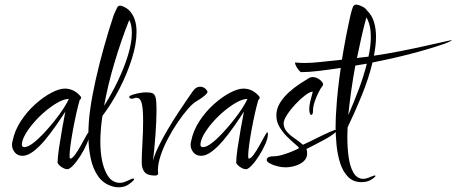

<svg xmlns="http://www.w3.org/2000/svg" viewBox="-20 -760 1943 817"><path d="M267 -40Q256 -40 243 -48.5Q230 -57 225 -67Q225 -90 231 -130Q237 -170 244.5 -212.5Q252 -255 258 -285Q240 -257 217 -224Q194 -191 170 -162.5Q146 -134 121.5 -115.5Q97 -97 76 -97Q55 -97 43 -111.5Q31 -126 31 -145Q31 -150 33 -158Q42 -204 68.5 -244.5Q95 -285 129.5 -316Q164 -347 198 -365Q232 -383 256 -383Q274 -383 290.5 -375.5Q307 -368 322 -351Q325 -348 325 -344Q325 -339 319 -334Q312 -310 304.5 -276.5Q297 -243 290.5 -207.5Q284 -172 280 -142Q276 -112 276 -96Q276 -85 279 -85Q287 -85 299.5 -102Q312 -119 324 -141Q336 -163 345.5 -180Q355 -197 357 -197Q360 -197 360 -189Q360 -172 349 -147Q338 -122 322.5 -97.5Q307 -73 291.5 -56.5Q276 -40 267 -40ZM84 -134Q98 -134 119.5 -150Q141 -166 164.5 -191Q188 -216 210.5 -244Q233 -272 249.5 -297.5Q266 -323 273 -339Q253 -339 227 -324.5Q201 -310 174 -287.5Q147 -265 124 -238.5Q101 -212 87 -187Q73 -162 73 -144Q73 -134 84 -134Z M484 37Q470 37 458 33Q420 22 397.5 -10Q375 -42 365.5 -88Q356 -134 356 -185Q356 -213 358 -241Q360 -269 364 -296Q372 -353 387.5 -422Q403 -491 423 -562Q443 -633 464 -696Q472 -715 478 -727Q484 -739 497 -735Q507 -732 517.5 -725.5Q528 -719 534 -711Q561 -680 561 -624Q561 -573 541 -509.5Q521 -446 488.5 -383Q456 -320 416 -267Q407 -209 407 -157Q407 -116 413.5 -81Q420 -46 434 -20Q446 2 460.5 10Q475 18 488 18Q502 18 513.5 13Q525 8 532 5Q540 0 546 0Q554 0 548 8Q544 13 527 25Q510 37 484 37ZM423 -310Q455 -360 481.5 -415.5Q508 -471 524.5 -524.5Q541 -578 541 -620Q541 -636 538.5 -650Q536 -664 530 -675Q496 -590 467.5 -494.5Q439 -399 423 -310Z M639 -13Q607 -13 595 -28Q583 -43 583 -68Q583 -100 586 -150Q589 -200 589 -246Q589 -298 583 -321Q577 -344 560 -344Q556 -344 551 -342Q546 -340 541 -340Q530 -340 530 -348Q530 -352 543 -356.5Q556 -361 572.5 -364Q589 -367 601 -367Q620 -367 629.5 -363Q639 -359 642.5 -343.5Q646 -328 646 -292Q646 -247 641.5 -186Q637 -125 631 -75Q637 -101 655 -137.5Q673 -174 696.5 -213.5Q720 -253 743 -287.5Q766 -322 782.5 -346Q799 -370 802 -374Q815 -391 831 -391Q845 -391 854 -382.5Q863 -374 863 -369Q862 -362 847.5 -350.5Q833 -339 819 -331Q802 -322 780.5 -297.5Q759 -273 736.5 -240Q714 -207 694.5 -170Q675 -133 663.5 -98Q652 -63 652 -37Q652 -33 652.5 -29.5Q653 -26 653 -22Q653 -13 639 -13Z M1027 -40Q1016 -40 1003 -48.5Q990 -57 985 -67Q985 -90 991 -130Q997 -170 1004.5 -212.5Q1012 -255 1018 -285Q1000 -257 977 -224Q954 -191 930 -162.5Q906 -134 881.5 -115.5Q857 -97 836 -97Q815 -97 803 -111.5Q791 -126 791 -145Q791 -150 793 -158Q802 -204 828.5 -244.5Q855 -285 889.5 -316Q924 -347 958 -365Q992 -383 1016 -383Q1034 -383 1050.5 -375.5Q1067 -368 1082 -351Q1085 -348 1085 -344Q1085 -339 1079 -334Q1072 -310 1064.5 -276.5Q1057 -243 1050.5 -207.5Q1044 -172 1040 -142Q1036 -112 1036 -96Q1036 -85 1039 -85Q1047 -85 1059.5 -102Q1072 -119 1084 -141Q1096 -163 1105.5 -180Q1115 -197 1117 -197Q1120 -197 1120 -189Q1120 -172 1109 -147Q1098 -122 1082.5 -97.5Q1067 -73 1051.5 -56.5Q1036 -40 1027 -40ZM844 -134Q858 -134 879.5 -150Q901 -166 924.5 -191Q948 -216 970.5 -244Q993 -272 1009.5 -297.5Q1026 -323 1033 -339Q1013 -339 987 -324.5Q961 -310 934 -287.5Q907 -265 884 -238.5Q861 -212 847 -187Q833 -162 833 -144Q833 -134 844 -134Z M1194 -48Q1179 -48 1160.5 -52.5Q1142 -57 1128.5 -64.5Q1115 -72 1115 -79Q1115 -95 1145 -95Q1162 -95 1185 -102Q1208 -109 1227.5 -117.5Q1247 -126 1253 -130Q1249 -136 1234 -148.5Q1219 -161 1201 -179Q1183 -197 1169.5 -219.5Q1156 -242 1156 -269Q1156 -297 1171 -321.5Q1186 -346 1208.5 -366.5Q1231 -387 1254.5 -402.5Q1278 -418 1295 -428Q1302 -432 1310 -432Q1326 -432 1340.5 -421Q1355 -410 1355 -400Q1355 -399 1353 -395Q1345 -386 1335.5 -367Q1326 -348 1319 -327.5Q1312 -307 1312 -290Q1312 -271 1304 -271Q1300 -271 1298 -279Q1296 -287 1296 -294Q1296 -314 1302.5 -337Q1309 -360 1311 -370Q1299 -370 1278.5 -354.5Q1258 -339 1237 -316.5Q1216 -294 1201.5 -271.5Q1187 -249 1187 -235Q1187 -216 1200 -200.5Q1213 -185 1232.5 -172Q1252 -159 1269 -144Q1279 -148 1300 -158.5Q1321 -169 1344.5 -180.5Q1368 -192 1386.5 -200Q1405 -208 1411 -208Q1413 -208 1413 -207Q1413 -200 1398 -189Q1383 -178 1361 -166Q1339 -154 1317.5 -143Q1296 -132 1284 -126Q1287 -117 1287 -108Q1287 -87 1272.5 -74Q1258 -61 1236.5 -54.5Q1215 -48 1194 -48Z M1518 15Q1483 15 1461 -7.5Q1439 -30 1427.5 -66Q1416 -102 1412 -143.5Q1408 -185 1408 -222Q1408 -244 1409 -262.5Q1410 -281 1411 -294Q1413 -332 1418 -377.5Q1423 -423 1430 -471Q1378 -463 1334.5 -458Q1291 -453 1262 -453Q1258 -453 1250 -463Q1242 -473 1237.5 -484Q1233 -495 1237 -494Q1247 -493 1256 -492.5Q1265 -492 1275 -492Q1305 -492 1341.5 -496Q1378 -500 1435 -506Q1443 -556 1452.5 -605Q1462 -654 1472 -698Q1477 -718 1481.5 -730Q1486 -742 1499 -740Q1511 -738 1524 -731Q1537 -724 1542 -715Q1562 -696 1571 -667.5Q1580 -639 1580 -604Q1580 -567 1571 -523Q1626 -531 1684.5 -542.5Q1743 -554 1798.5 -566.5Q1854 -579 1899 -589Q1906 -591 1901 -587.5Q1896 -584 1887 -580Q1878 -576 1872 -574Q1809 -552 1728 -531Q1647 -510 1565 -494Q1549 -427 1520 -355.5Q1491 -284 1459 -218Q1459 -208 1458.5 -198.5Q1458 -189 1458 -179Q1458 -130 1463.5 -91.5Q1469 -53 1482 -29Q1491 -12 1502.5 -5.5Q1514 1 1525 1Q1536 1 1546 -3Q1556 -7 1561 -9Q1572 -14 1576 -13Q1580 -12 1575 -7Q1572 -3 1557 6Q1542 15 1518 15ZM1499 -513 1513 -515 1548 -519Q1553 -542 1555.5 -563Q1558 -584 1558 -603Q1558 -655 1539 -686Q1528 -646 1518 -602Q1508 -558 1499 -513ZM1462 -270Q1486 -325 1507 -381Q1528 -437 1541 -489Q1528 -487 1516 -485Q1504 -483 1492 -481Q1482 -427 1474.5 -373.5Q1467 -320 1462 -270Z"/></svg>

Font: Comforter
Style: Regular
Weight: 400
Designer: Robert E. Leuschke
Foundry: Robert E. Leuschke
Version: Version 1.013; ttfautohint (v1.8.3)